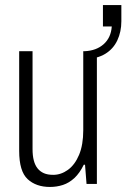

<svg xmlns="http://www.w3.org/2000/svg" viewBox="-20 -729 501 761"><path d="M178 12Q123 12 89.5 -19Q56 -50 56 -131V-526H109V-138Q109 -112 114 -93Q119 -74 129 -61.5Q139 -49 154 -42.5Q169 -36 191 -36Q222 -36 249.5 -56Q277 -76 293.5 -115.5Q310 -155 310 -213V-526H364V0H323L317 -76H312Q296 -43 275 -23.5Q254 -4 229.5 4Q205 12 178 12ZM315 -494V-526Q362 -528 391 -554Q420 -580 423 -624H388V-709H461V-645Q461 -603 445 -569Q429 -535 397 -515.5Q365 -496 315 -494Z"/></svg>

Font: Archivo Condensed ExtraLight
Style: Regular
Weight: 250
Width: 3
Designer: Hector Gatti
Foundry: Omnibus-Type
Version: Version 2.001